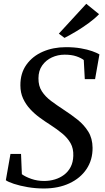

<svg xmlns="http://www.w3.org/2000/svg" viewBox="-20 -1006 566 1036"><path d="M216 11Q172 11 129.5 3.8Q87 -3.5 55.2 -14Q23.5 -24.5 11.5 -33.5L36.5 -175.5H93.5L98 -66Q117 -52 149 -40.8Q181 -29.5 218 -29.5Q248 -29.5 275.8 -37.8Q303.5 -46 325.8 -62.8Q348 -79.5 361.2 -105Q374.5 -130.5 375.5 -165Q377 -204.5 360.8 -233.2Q344.5 -262 316 -285.5Q287.5 -309 252 -332Q223.5 -350 194.8 -371Q166 -392 142.5 -417.5Q119 -443 104.5 -474.5Q90 -506 90 -545.5Q89.5 -610.5 122.5 -656.8Q155.5 -703 211.2 -727.2Q267 -751.5 335.5 -751.5Q380.5 -751.5 416.2 -745.2Q452 -739 477.2 -730Q502.5 -721 516.5 -712.5L493 -579H437.5L432 -682Q417.5 -693.5 391.8 -702.2Q366 -711 328.5 -711Q292 -711 260 -696.2Q228 -681.5 207.8 -653Q187.5 -624.5 187.5 -583.5Q187 -542.5 205.8 -513.5Q224.5 -484.5 256 -461Q287.5 -437.5 325 -413Q363 -388.5 398.2 -360.5Q433.5 -332.5 456.2 -296Q479 -259.5 479.5 -208.5Q480 -143.5 447 -94Q414 -44.5 354.5 -16.8Q295 11 216 11ZM328 -801.5 297.5 -824.5 445.5 -985.5 514.5 -929.5Q491.5 -905.5 459 -881.8Q426.5 -858 392 -837.2Q357.5 -816.5 328 -801.5Z"/></svg>

Font: Merriweather 72pt
Style: Italic
Weight: 400
Italic angle: -7.8°
Version: Version 2.101